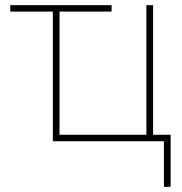

<svg xmlns="http://www.w3.org/2000/svg" viewBox="-20 -548 708 745"><path d="M616 177V0H185V-503H20V-528H413V-503H211V-25H548V-528H574V-25H642V177Z"/></svg>

Font: Noto Sans UI Thin
Style: Regular
Weight: 250
Designer: Monotype Design Team
Foundry: Monotype Imaging Inc.
Version: Version 1.901